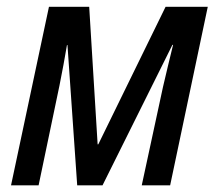

<svg xmlns="http://www.w3.org/2000/svg" viewBox="-20 -558 657 578"><path d="M13.2 0 127.4 -537.6H248.5L273.9 -123.5H275.9L478.5 -537.6H605.5L492.2 0H406.7L470.7 -296.4Q478.5 -329.6 486.1 -361.6Q493.7 -393.6 501 -422.9H499L288.6 0H212.4L183.1 -422.4H181.6Q176.8 -394 171.1 -363Q165.5 -332 159.2 -301.3L96.2 0Z"/></svg>

Font: Open Sans SemiCondensed Medium
Style: Italic
Weight: 500
Width: 4
Italic angle: -12°
Designer: Monotype Design Team
Foundry: Monotype Imaging Inc.
Version: Version 3.000